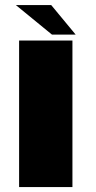

<svg xmlns="http://www.w3.org/2000/svg" viewBox="-20 -754 386 774"><path d="M57 0V-590.5H272V0ZM189.5 -614.5 44 -733.5H186.5L285 -614.5Z"/></svg>

Font: Anybody ExtraExpanded ExtraBold
Style: Regular
Weight: 800
Width: 8
Designer: Tyler Finck
Foundry: Etcetera Type Company
Version: Version 1.010; ttfautohint (v1.8.3) -l 8 -r 50 -G 200 -x 14 